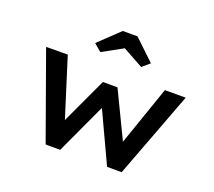

<svg xmlns="http://www.w3.org/2000/svg" viewBox="-127 -932 1226 1101"><g transform="rotate(20 486.0 -381.5)"><path d="M251 0 62 -527 194 -528 316 -140 294 -142 437 -449H526L674 -142L653 -140L787 -527H914L715 0H626L456 -364L511 -369L340 0ZM364 -605 319 -644 444 -763H534L659 -644L614 -605L474 -682H504Z"/></g></svg>

Font: Lexend Mega Medium
Style: Regular
Weight: 500
Version: Version 1.007